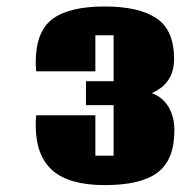

<svg xmlns="http://www.w3.org/2000/svg" viewBox="-20 -608 578 580"><path d="M505.9 -430.2Q505.9 -356 438.5 -326.7Q472.2 -314 489.5 -284.4Q506.8 -254.9 506.8 -214.4Q506.8 -125.5 456.5 -87.2Q406.2 -48.8 296.4 -48.8Q189 -48.8 138.4 -93.3Q87.9 -137.7 87.9 -230Q87.9 -244.1 89.4 -259.8H268.1V-137.7H323.2V-290.5H239.7V-362.8H323.2V-501.5H268.1V-392.6H89.4Q87.9 -406.7 87.9 -419.4Q87.9 -512.7 138.4 -550.5Q189 -588.4 295.9 -588.4Q400.4 -588.4 453.1 -552.5Q505.9 -516.6 505.9 -430.2Z"/></svg>

Font: Coda
Style: Heavy
Weight: 800
Version: Version 2.000; ttfautohint (v0.8) -r 50 -G 200 -x